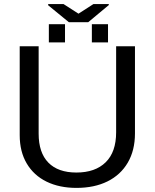

<svg xmlns="http://www.w3.org/2000/svg" viewBox="-20 -916 762 946"><path d="M356.9 9.8Q272.5 9.8 209.5 -21Q146.5 -51.8 111.8 -110.4Q77.1 -168.9 77.1 -250V-688H170.4V-257.8Q170.4 -163.6 218.3 -114.7Q266.1 -65.9 356.4 -65.9Q449.2 -65.9 500.7 -116.5Q552.2 -167 552.2 -264.2V-688H645V-258.8Q645 -175.3 609.6 -114.7Q574.2 -54.2 509.5 -22.2Q444.8 9.8 356.9 9.8ZM440.4 -896H516.1V-891.1L414.6 -806.6H319.3L217.3 -890.1V-896H293L366.7 -848.6ZM432.6 -707V-796.9H512.2V-707ZM220.7 -707V-796.9H300.3V-707Z"/></svg>

Font: Liberation Sans
Style: Regular
Weight: 400
Designer: Steve Matteson
Foundry: Ascender Corporation
Version: Version 2.00.1